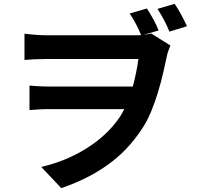

<svg xmlns="http://www.w3.org/2000/svg" viewBox="-20 -887 1040 996"><path d="M859 -723Q846 -755 830.5 -784Q815 -813 797 -841L886 -867Q904 -841 920.5 -810Q937 -779 950 -751ZM724 -706Q735 -708 745 -709.5Q755 -711 765 -713L864 -651Q860 -640 855.5 -629Q851 -618 848 -606Q838 -559 826 -507.5Q814 -456 799 -407Q784 -358 766 -313.5Q748 -269 727 -235Q694 -182 653.5 -135.5Q613 -89 561 -48.5Q509 -8 444 26.5Q379 61 298 89L194 -21Q323 -51 429 -117.5Q535 -184 598 -275Q606 -286 612 -297.5Q618 -309 625 -321H235Q208 -321 183.5 -319.5Q159 -318 133 -316V-443Q155 -441 181 -439.5Q207 -438 230 -438H669Q678 -472 685.5 -507.5Q693 -543 698 -581H221Q190 -581 158.5 -579.5Q127 -578 107 -576V-712Q127 -710 157.5 -707Q188 -704 220 -704H674Q684 -704 693 -704Q702 -704 712 -705Q689 -762 653 -817L742 -843Q759 -817 775.5 -787Q792 -757 803 -729Z"/></svg>

Font: SpoqaHanSans-Bold
Style: Regular
Weight: 700
Designer: [Spoqa Han Sans] Dong-huui Kim \uAE40 \uB3D9 \uD718   [Noto Sans] Ryoko NISHIZUKA \u897F \u585A \u6DBC \u5B50  (kana & i
Foundry: Spoqa (http://www.spoqa-han-sans.com)
Version: Version 2.000